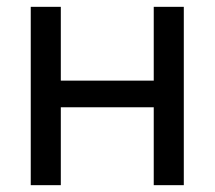

<svg xmlns="http://www.w3.org/2000/svg" viewBox="-20 -542 629 562"><path d="M70 0V-522H158V-306H430V-522H518V0H430V-228H158V0Z"/></svg>

Font: Rising Sun
Style: Regular
Weight: 400
Designer: Matt McInerney, Pablo Impallari, Rodrigo Fuenzalida (Raleway font), Stephen Hutchings (Greek), Cristiano Sobral (main ch
Foundry: The Rising Sun Project Authors
Version: Version 4.327; ttfautohint (v1.8.4.7-5d5b-dirty)